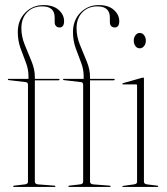

<svg xmlns="http://www.w3.org/2000/svg" viewBox="-20 -735 658 755"><path d="M117 -21Q117 -11.5 129 -10L194 -5Q198 -5 198 -2Q198 0 195 0H34Q32 0 32 -2Q32 -5 36 -5L78 -10Q90 -11.5 90 -20V-402Q90 -410.5 82 -412L14 -420Q11 -420 11 -423Q11 -425 13 -425H92V-436Q92 -463 81.5 -489.8Q71 -516.5 60.5 -545.8Q50 -575 50 -609Q50 -655.5 79.2 -685.2Q108.5 -715 151 -715Q189.5 -715 210.8 -696Q232 -677 232 -652Q232 -627 214 -627Q206.5 -627 200.8 -632Q195 -637 195 -649V-666Q195 -710 146 -710Q109.5 -710 86.8 -686.5Q64 -663 64 -624Q64 -592 77.2 -559Q90.5 -526 103.8 -494.2Q117 -462.5 117 -433V-425H211Q214 -425 214 -423Q214 -419 208 -419H117ZM334 -21Q334 -11.5 346 -10L411 -5Q415 -5 415 -2Q415 0 412 0H251Q249 0 249 -2Q249 -5 253 -5L295 -10Q307 -11.5 307 -20V-402Q307 -410.5 299 -412L231 -420Q228 -420 228 -423Q228 -425 230 -425H309V-436Q309 -463 298.5 -489.8Q288 -516.5 277.5 -545.8Q267 -575 267 -609Q267 -655.5 296.2 -685.2Q325.5 -715 368 -715Q406.5 -715 427.8 -696Q449 -677 449 -652Q449 -627 431 -627Q423.5 -627 417.8 -632Q412 -637 412 -649V-666Q412 -710 363 -710Q326.5 -710 303.8 -686.5Q281 -663 281 -624Q281 -592 294.2 -559Q307.5 -526 320.8 -494.2Q334 -462.5 334 -433V-425H428Q431 -425 431 -423Q431 -419 425 -419H334ZM529.5 -545Q519 -545 512.5 -553.8Q506 -562.5 506 -575Q506 -588 513 -596.8Q520 -605.5 529.5 -605.5Q540 -605.5 546.8 -596.5Q553.5 -587.5 553.5 -575Q553.5 -562.5 546.5 -553.8Q539.5 -545 529.5 -545ZM546 -426V-21Q546 -11.5 558 -10L598 -5Q602 -5 602 -2Q602 0 599 0H463Q461 0 461 -2Q461 -3.5 464 -4L507 -10Q519 -11.5 519 -20V-399Q519 -403 515 -403H463Q461 -403 461 -405Q461 -406.5 464 -408L538 -429Q541 -430 543 -430Q546 -430 546 -426Z"/></svg>

Font: Fraunces 144pt Thin
Style: Regular
Weight: 100
Version: Version 1.000;[f99f86859]